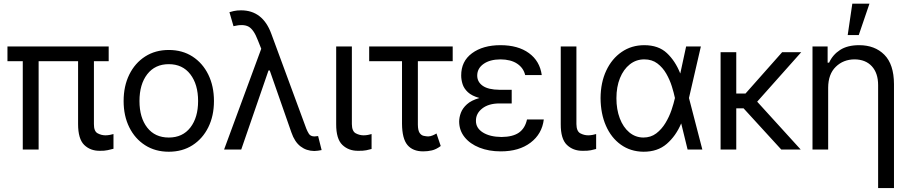

<svg xmlns="http://www.w3.org/2000/svg" viewBox="-20 -792 4817 1017"><path d="M555.7 -545.9V-467.8H477.5V-134.8Q477.1 -96.7 497.1 -85.9Q517.1 -75.2 538.1 -75.2Q550.3 -75.2 562.5 -77.6Q574.7 -80.1 581.1 -82V-3.9Q580.1 -3.9 578.6 -3.4Q567.9 -0.5 550.3 3.4Q532.7 7.3 508.8 6.8Q458.5 7.3 426 -24.4Q393.6 -56.2 393.6 -134.8V-467.8H184.6V0H100.6V-467.8H19.5V-545.9Z M874 11.7Q802.7 11.7 748.8 -22.7Q694.8 -57.1 664.8 -117.7Q634.8 -178.2 634.8 -256.8Q634.8 -335.9 664.8 -397Q694.8 -458 748.8 -492.7Q802.7 -527.3 874 -527.3Q945.8 -527.3 999.5 -492.7Q1053.2 -458 1083.3 -397Q1113.3 -335.9 1113.3 -256.8Q1113.3 -178.2 1083.3 -117.7Q1053.2 -57.1 999.5 -22.7Q945.8 11.7 874 11.7ZM874 -63.5Q947.3 -63.5 988.3 -116.5Q1029.3 -169.4 1029.3 -256.8Q1029.3 -345.2 988 -398.7Q946.8 -452.1 874 -452.1Q801.3 -452.1 760 -398.9Q718.8 -345.7 718.8 -256.8Q718.8 -168.9 759.8 -116.2Q800.8 -63.5 874 -63.5Z M1644.5 7.8Q1603 7.3 1571.8 -16.6Q1540.5 -40.5 1523.4 -90.8L1408.7 -418.9H1402.3L1257.8 0H1167L1363.8 -533.7L1345.7 -579.1Q1324.2 -635.7 1296.6 -650.9Q1269 -666 1216.8 -653.3L1195.3 -727.5Q1201.7 -730 1218.5 -733.6Q1235.4 -737.3 1256.8 -737.3Q1371.6 -737.3 1417 -613.3L1602.5 -110.4Q1607.9 -96.7 1616.2 -83.3Q1624.5 -69.8 1645.5 -69.3Q1657.2 -70.3 1665 -71.3L1683.6 2.9Q1673.3 4.9 1663.6 6.3Q1653.8 7.8 1644.5 7.8Z M1760.7 -545.9H1843.8V-134.8Q1844.2 -96.7 1864.3 -85.9Q1884.3 -75.2 1906.2 -75.2Q1917.5 -75.2 1930.2 -77.6Q1942.9 -80.1 1948.2 -82V-2.9Q1937.5 0.5 1920.2 3.9Q1902.8 7.3 1877 6.8Q1826.7 7.3 1793.5 -24.4Q1760.3 -56.2 1760.7 -134.8Z M2377.9 -545.9V-467.8H2193.4V-131.8Q2193.8 -101.1 2202.6 -88.1Q2211.4 -75.2 2224.1 -72.5Q2236.8 -69.8 2248 -69.3Q2260.7 -69.8 2272.5 -75Q2284.2 -80.1 2292 -85L2314.5 -18.6Q2290 -0.5 2267.8 4.6Q2245.6 9.8 2221.7 9.8Q2166.5 9.8 2138.2 -23.9Q2109.9 -57.6 2109.4 -136.7V-467.8H1935.5V-545.9Z M2690.4 -284.2V-244.1H2626Q2568.4 -244.1 2534.4 -217.5Q2500.5 -190.9 2501 -152.3Q2500.5 -113.8 2537.8 -90.3Q2575.2 -66.9 2636.7 -66.4Q2696.3 -66.9 2728.8 -89.6Q2761.2 -112.3 2771.5 -159.2H2860.4Q2851.1 -82.5 2790.3 -36.4Q2729.5 9.8 2632.8 9.8Q2569.3 9.8 2519.5 -10Q2469.7 -29.8 2441.2 -65.2Q2412.6 -100.6 2412.1 -147.5Q2412.1 -169.9 2421.1 -194.3Q2430.2 -218.8 2453.4 -239.7Q2476.6 -260.7 2519.5 -272.9Q2479 -284.2 2458.3 -303.7Q2437.5 -323.2 2430.2 -346.4Q2422.9 -369.6 2422.9 -391.6Q2422.4 -467.3 2480.2 -510Q2538.1 -552.7 2630.9 -552.7Q2724.1 -552.7 2781.7 -510.7Q2839.4 -468.8 2849.6 -394.5H2761.7Q2752.9 -432.1 2719.5 -454.6Q2686 -477.1 2630.9 -477.5Q2574.7 -477.1 2541.3 -453.4Q2507.8 -429.7 2507.8 -391.6Q2507.8 -357.9 2537.1 -337.4Q2566.4 -316.9 2626 -316.4H2690.4Z M2950.2 -545.9H3033.2V-134.8Q3033.7 -96.7 3053.7 -85.9Q3073.7 -75.2 3095.7 -75.2Q3106.9 -75.2 3119.6 -77.6Q3132.3 -80.1 3137.7 -82V-2.9Q3127 0.5 3109.6 3.9Q3092.3 7.3 3066.4 6.8Q3016.1 7.3 2982.9 -24.4Q2949.7 -56.2 2950.2 -134.8Z M3387.7 11.7Q3319.3 10.7 3268.3 -25.9Q3217.3 -62.5 3189.5 -126.2Q3161.6 -189.9 3161.1 -272.5Q3161.6 -355 3191.2 -418Q3220.7 -481 3272.9 -516.8Q3325.2 -552.7 3392.6 -552.7Q3467.8 -552.7 3512.5 -510.7Q3557.1 -468.8 3583 -403.3H3583.5L3614.3 -545.9H3692.4L3629.4 -272.9L3700.2 0H3622.1L3588.4 -137.7H3587.9Q3560.1 -71.8 3511.5 -29.8Q3462.9 12.2 3387.7 11.7ZM3555.2 -272.9 3554.7 -274.4Q3549.3 -300.3 3538.6 -334.7Q3527.8 -369.1 3509.3 -401.6Q3490.7 -434.1 3462.2 -455.8Q3433.6 -477.5 3392.6 -477.5Q3349.6 -477.5 3316.2 -451.2Q3282.7 -424.8 3263.9 -378.4Q3245.1 -332 3245.1 -271.5Q3245.1 -212.4 3262.9 -165.3Q3280.8 -118.2 3313 -91.1Q3345.2 -64 3387.7 -63.5Q3427.2 -63.5 3456.1 -85.4Q3484.9 -107.4 3504.9 -140.6Q3524.9 -173.8 3536.9 -209.2Q3548.8 -244.6 3554.7 -271.5Z M3879.9 -515.6V-296.4H3928.7L4123 -515.6H4224.1L3990.7 -253.4L4221.2 0H4118.2L3918.5 -218.3H3879.9V0H3796.9V-515.6Z M4366.7 -328.1V0H4283.7V-545.9H4363.8V-460H4371.6Q4390.6 -502 4429.7 -527.3Q4468.8 -552.7 4530.8 -552.7Q4613.8 -552.7 4664.3 -502Q4714.8 -451.2 4715.3 -346.7V204.1H4631.3V-340.8Q4631.3 -404.8 4598.1 -440.9Q4564.9 -477.1 4506.3 -477.5Q4446.8 -477.1 4407 -438.2Q4367.2 -399.4 4366.7 -328.1ZM4470.2 -606.4 4494.6 -772.5H4585.4L4528.8 -606.4Z"/></svg>

Font: Inter Display
Style: Regular
Weight: 400
Designer: Rasmus Andersson
Foundry: rsms
Version: Version 4.000;git-37864ae